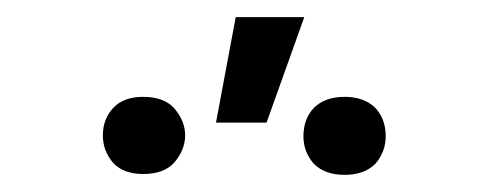

<svg xmlns="http://www.w3.org/2000/svg" viewBox="-20 -826 567 224"><path d="M335 -806 291 -683H232L255 -806ZM346 -700Q359 -713 382 -713Q405 -713 418 -700Q430 -687 430 -667Q430 -649 418 -635Q405 -622 382 -622Q359 -622 346 -635Q334 -649 334 -667Q334 -687 346 -700ZM112 -700Q124 -713 147 -713Q171 -713 183 -700Q196 -685 196 -668Q196 -651 183 -636Q171 -623 147 -623Q124 -623 112 -636Q100 -650 100 -668Q100 -687 112 -700Z"/></svg>

Font: Sinter Normal
Style: Regular
Weight: 350
Foundry: Adobe & rsms
Version: Version 1.000